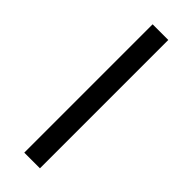

<svg xmlns="http://www.w3.org/2000/svg" viewBox="-182 -519 533 533"><g transform="rotate(45 85.0 -252.0)"><path d="M54.7 0V-503.9H116.2V0Z"/></g></svg>

Font: Post No Bills Jaffna Medium
Style: Regular
Weight: 500
Designer: Kosala Senevirathne, Siva Puranthara, Lasantha Premarathna, Tharique Azeez
Foundry: Mooniak
Version: Version 1.220 ; ttfautohint (v1.6)